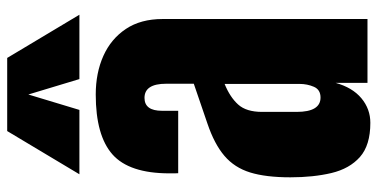

<svg xmlns="http://www.w3.org/2000/svg" viewBox="-273 -748 1029 523"><g transform="rotate(-90 241.5 -486.5)"><path d="M168.5 7.8Q107.4 7.8 75.4 -20.5Q43.5 -48.8 31.7 -98.1Q20 -147.5 20 -210Q20 -276.9 33.2 -319.6Q46.4 -362.3 78.4 -389.6Q110.4 -417 166.5 -436L274.9 -473.1V-548.3Q274.9 -607.4 236.3 -607.4Q201.2 -607.4 201.2 -559.6V-515.6H31.2Q30.8 -519.5 30.8 -525.6Q30.8 -531.7 30.8 -539.6Q30.8 -648.9 82.3 -694.6Q133.8 -740.2 245.6 -740.2Q304.2 -740.2 350.6 -719.5Q397 -698.7 424.1 -658.2Q451.2 -617.7 451.2 -558.1V0H277.3V-86.9Q264.6 -41 235.4 -16.6Q206.1 7.8 168.5 7.8ZM237.3 -127.9Q258.8 -127.9 266.6 -146Q274.4 -164.1 274.4 -185.1V-389.2Q238.3 -374.5 218.3 -352.3Q198.2 -330.1 198.2 -287.1V-192.9Q198.2 -127.9 237.3 -127.9ZM28.3 -784.7 146 -981.4H345.2L462.9 -784.7H287.6L245.6 -923.8L203.6 -784.7Z"/></g></svg>

Font: webenart
Style: Regular
Weight: 400
Designer: Vernon Adams
Foundry: Vernon Adams
Version: Version 2.116; ttfautohint (v1.8.3)